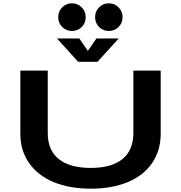

<svg xmlns="http://www.w3.org/2000/svg" viewBox="-20 -1125 1090 1156"><path d="M413.5 -938.5Q378.5 -938.5 354.5 -962.5Q330.5 -986.5 330.5 -1021.5Q330.5 -1056.5 354.5 -1080.8Q378.5 -1105 413.5 -1105Q448 -1105 472 -1080.8Q496 -1056.5 496 -1021.5Q496 -986.5 472 -962.5Q448 -938.5 413.5 -938.5ZM635 -938.5Q600.5 -938.5 576.5 -962.5Q552.5 -986.5 552.5 -1021.5Q552.5 -1056.5 576.5 -1080.8Q600.5 -1105 635 -1105Q670 -1105 694 -1080.8Q718 -1056.5 718 -1021.5Q718 -986.5 694 -962.5Q670 -938.5 635 -938.5ZM695 -893.5 567 -753H450.5L323 -893.5H457.5L509 -818.5L560.5 -893.5ZM102.5 -320V-700H267.5V-323Q267.5 -220.5 334 -167.2Q400.5 -114 526.5 -114Q652 -114 717.5 -167.5Q783 -221 783 -325V-700H947.5V-320Q947.5 -218 895.5 -142.8Q843.5 -67.5 748.5 -28.2Q653.5 11 526.5 11Q399.5 11 304 -28.2Q208.5 -67.5 155.5 -142.8Q102.5 -218 102.5 -320Z"/></svg>

Font: League Mono Extended SemiBold
Style: Regular
Weight: 600
Width: 9
Designer: Tyler Finck
Foundry: The League of Moveable Type / Tyler Finck
Version: Version 2.210